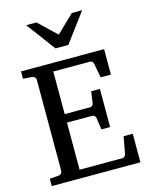

<svg xmlns="http://www.w3.org/2000/svg" viewBox="-133 -1000 849 1085"><g transform="rotate(-15 291.5 -458.0)"><path d="M32.2 0V-43L84 -46.9Q94.7 -47.9 100.3 -54.7Q106 -61.5 106 -68.8V-602.1Q106 -609.4 100.3 -616.2Q94.7 -623 84 -624L32.2 -627.9V-670.9H518.1V-522H458L442.9 -604Q441.9 -611.3 436.8 -617.2Q431.6 -623 424.8 -623H208V-374H357.9Q364.7 -374 370.4 -379.9Q376 -385.7 376 -391.1L386.2 -460H437V-236.8H386.2L376 -306.2Q376 -311.5 370.1 -317.9Q364.3 -324.2 357.9 -324.2H208V-48.8H460.9Q467.3 -48.8 472.7 -55.7Q478 -62.5 479 -67.9L497.1 -167H550.8V0ZM329.1 -746.1H253.9L127.9 -915.5H188L292 -816.4L395 -915.5H455.1Z"/></g></svg>

Font: Charis SIL Eur
Style: Regular
Weight: 400
Foundry: SIL International
Version: Version 5.000